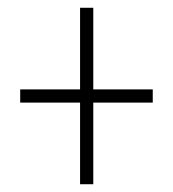

<svg xmlns="http://www.w3.org/2000/svg" viewBox="-20 -651 445 494"><path d="M186 -177V-387H32V-421H186V-631H220V-421H373V-387H220V-177Z"/></svg>

Font: Noto Sans Tamil UI ExtraCondensed ExtraLight
Style: Regular
Weight: 200
Width: 2
Designer: Jelle Bosma - Monotype Design Team
Foundry: Monotype Imaging Inc.
Version: Version 2.004; ttfautohint (v1.8.4.7-5d5b)